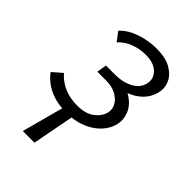

<svg xmlns="http://www.w3.org/2000/svg" viewBox="-196 -500 757 757"><g transform="rotate(45 183.0 -121.5)"><path d="M76.2 180.6 129.2 -16.5H178.9L141.2 180.6ZM146.3 8.5Q94.6 8.5 54.9 -9.2Q15.1 -26.8 -10.7 -61.6L28.9 -96Q52.6 -69.3 84.4 -55.6Q116.1 -41.9 157.7 -41.9Q202.7 -41.9 229.1 -62Q255.5 -82 262.3 -109.4Q267.1 -130.7 256.1 -149.6Q245.1 -168.5 222.5 -180.5Q199.8 -192.6 169 -192.6H118.8L125.3 -233.8H175.5Q220.7 -233.8 252.7 -251.5Q284.6 -269.3 290.8 -302.2Q296.5 -331 274 -353Q251.5 -375 206.5 -375Q172.1 -375 141.5 -363Q110.9 -351 90.6 -328.3L62.5 -365.4Q82.3 -386.1 108.6 -398.5Q135 -410.9 164.2 -416.8Q193.4 -422.6 219.5 -422.6Q270.9 -422.6 301.5 -404.5Q332.2 -386.5 343.4 -359.2Q354.6 -331.9 346.6 -303Q338.6 -273 316.7 -251.1Q294.7 -229.3 262.9 -217.2Q231 -205.1 192.6 -205.1L195.8 -230.2Q243.5 -230.6 273.5 -210.6Q303.5 -190.5 315.4 -161.3Q327.3 -132 320.8 -103.5Q313.9 -72.7 290.2 -47.1Q266.5 -21.5 229.8 -6.5Q193.1 8.5 146.3 8.5Z"/></g></svg>

Font: Ysabeau
Style: Bold Italic
Weight: 700
Italic angle: -12°
Designer: Christian Thalmann (Catharsis Fonts)
Version: Version 2.002